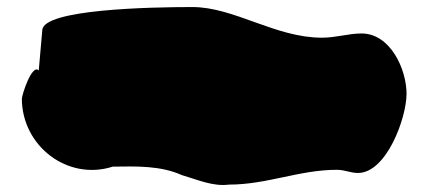

<svg xmlns="http://www.w3.org/2000/svg" viewBox="-20 -610 1217 545"><path d="M100 -524 90 -410C71 -430 42 -341 42 -329C43 -195 172 -96 300 -137C368 -138 436 -140 496 -113C541 -100 584 -80 630 -86C738 -86 830 -128 936 -128C959 -128 975 -119 996 -119C1077 -119 1134 -275 1134 -344C1134 -412 1089 -515 1006 -515C969 -515 934 -503 894 -503C761 -503 645 -590 526 -590C409 -590 101 -584 100 -524Z"/></svg>

Font: CISF Camouflage Kit
Style: Regular
Weight: 400
Designer: Robert Jablonski, Jasper
Foundry: Cannot Into Space Fonts
Version: Version 1.27